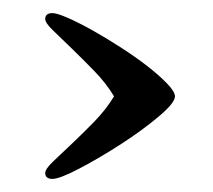

<svg xmlns="http://www.w3.org/2000/svg" viewBox="-20 -525 325 293"><path d="M49 -496Q49 -505 60 -505Q67 -505 84 -497.5Q101 -490 121.5 -478.5Q142 -467 164.5 -452.5Q187 -438 205 -424Q223 -410 235 -397.5Q247 -385 247 -378Q247 -368 222 -347Q197 -326 164.5 -305Q132 -284 101.5 -268Q71 -252 60 -252Q49 -252 49 -261Q49 -267 61 -278.5Q73 -290 89.5 -305.5Q106 -321 124 -339.5Q142 -358 154 -378Q142 -398 124 -416.5Q106 -435 89.5 -451Q73 -467 61 -478.5Q49 -490 49 -496Z"/></svg>

Font: Life Savers
Style: Bold
Weight: 700
Designer: Pablo Impallari, Rodrigo Fuenzalida, Brenda Gallo
Foundry: Pablo Impallari, Rodrigo Fuenzalida, Brenda Gallo
Version: Version 3.001; ttfautohint (v0.95) -l 8 -r 50 -G 200 -x 14 -